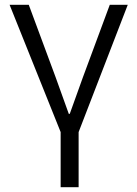

<svg xmlns="http://www.w3.org/2000/svg" viewBox="-20 -551 573 801"><path d="M233 0 20 -531H100L212 -229L267 -76H271L326 -229L438 -531H513L308 0V230H233Z"/></svg>

Font: Nebula Sans Book
Style: Regular
Weight: 400
Designer: Paul D. Hunt for Adobe (as Source Sans)
Foundry: Nebula Entertainment & Broadcasting LLC
Version: Version 1.010